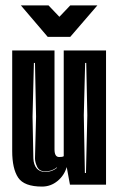

<svg xmlns="http://www.w3.org/2000/svg" viewBox="-20 -681 436 708"><path d="M57 -661H159L199 -619L239 -661H339L239 -545H156ZM135 7Q69 7 47 -26Q25 -59 25 -124V-495H181V-130Q181 -102 198 -102Q202 -102 207 -102.5Q212 -103 215 -105V-495H371V0H238L226 -65Q217 -34 192 -13.5Q167 7 135 7ZM147 -47Q172 -47 190 -62V-64Q171 -49 147 -49Q125 -49 117 -66Q109 -83 109 -97L113 -251L109 -449H105L100 -251L103 -97Q104 -74 115 -60.5Q126 -47 147 -47ZM293 -43H297L302 -256L298 -449H294L289 -256Z"/></svg>

Font: Alumni Sans Inline One
Style: Regular
Weight: 400
Designer: Robert E. Leuschke
Foundry: Robert E. Leuschke
Version: Version 1.100; ttfautohint (v1.8.3)